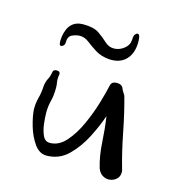

<svg xmlns="http://www.w3.org/2000/svg" viewBox="-69 -491 437 497"><g transform="rotate(15 149.5 -242.0)"><path d="M265 -50Q256 -50 248 -55.5Q240 -61 236 -72Q227 -102 225 -137.5Q223 -173 218 -207Q209 -180 192.5 -147.5Q176 -115 152 -91.5Q128 -68 94 -68Q75 -68 61.5 -87Q48 -106 40.5 -131.5Q33 -157 32 -176Q32 -193 36 -207.5Q40 -222 41 -242Q43 -254 47 -261Q51 -268 53 -280Q54 -288 63 -288Q74 -288 72 -278Q71 -274 71 -268Q71 -261 72 -256Q73 -251 73 -244Q73 -223 69 -208Q65 -193 65 -175Q65 -163 67 -146Q69 -129 75 -115.5Q81 -102 94 -102Q118 -102 137 -123.5Q156 -145 170 -176Q184 -207 193 -237.5Q202 -268 206 -287Q209 -297 222 -297Q235 -297 239 -288Q241 -283 243.5 -279Q246 -275 249 -270Q261 -227 270.5 -178Q280 -129 292 -87Q293 -84 293.5 -81.5Q294 -79 294 -77Q294 -64 285 -57Q276 -50 265 -50ZM186 -351Q164 -353 149 -362.5Q134 -372 122.5 -381Q111 -390 98 -390Q90 -390 78.5 -385.5Q67 -381 67 -365Q67 -358 63.5 -355Q60 -352 57 -352Q50 -352 53 -376Q60 -421 99 -421Q127 -421 141.5 -411Q156 -401 166.5 -391Q177 -381 191 -381Q205 -381 217.5 -390.5Q230 -400 231 -415Q231 -426 234.5 -430Q238 -434 241 -434Q248 -434 248 -414Q248 -383 231.5 -366Q215 -349 186 -351Z"/></g></svg>

Font: Ruge Boogie
Style: Regular
Weight: 400
Designer: Robert E. Leuschke
Foundry: Robert E. Leuschke
Version: Version 1.010; ttfautohint (v1.8.3)